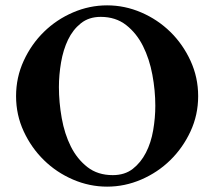

<svg xmlns="http://www.w3.org/2000/svg" viewBox="-20 -687 799 717"><path d="M356 -624Q312 -624 282 -600Q252 -576 234 -538.5Q216 -501 208 -454Q200 -407 200 -362Q200 -305 210.5 -246Q221 -187 244.5 -140Q268 -93 306.5 -63Q345 -33 401 -33Q446 -33 476 -56.5Q506 -80 525 -117Q544 -154 552 -200.5Q560 -247 560 -292Q560 -349 549 -408Q538 -467 514 -515Q490 -563 451 -593.5Q412 -624 356 -624ZM380 -667Q446 -667 507.5 -640.5Q569 -614 616 -568Q663 -522 691.5 -460Q720 -398 720 -328Q720 -258 691.5 -196.5Q663 -135 616 -89Q569 -43 507.5 -16.5Q446 10 380 10Q314 10 252.5 -16.5Q191 -43 144 -89Q97 -135 68.5 -196.5Q40 -258 40 -328Q40 -398 68.5 -460Q97 -522 144 -568Q191 -614 252.5 -640.5Q314 -667 380 -667Z"/></svg>

Font: Vermiglione
Style: Bold
Weight: 700
Version: Version 1.000